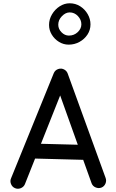

<svg xmlns="http://www.w3.org/2000/svg" viewBox="-20 -1111 712 1181"><path d="M71.3 45.9Q54.2 38.1 47.4 20Q40.5 2 48.3 -15.1L311 -661.6Q319.3 -680.2 338.6 -686.5Q357.9 -692.9 375.5 -683.1Q390.1 -674.8 396 -659.7L629.4 -17.1Q636.2 0.5 628.7 18.3Q621.1 36.1 603.5 43Q585.9 49.3 568.1 41.7Q550.3 34.2 543.5 16.6L491.7 -127.9L195.8 -135.7L132.8 22.9Q125 40 106.7 46.9Q88.4 53.7 71.3 45.9ZM350.1 -523.9 231.9 -226.6 458.5 -220.7ZM536.6 -960.9Q536.6 -926.8 518.1 -898.4Q499.5 -870.1 469 -853.3Q438.5 -836.4 402.3 -836.4Q370.6 -836.4 343 -853.3Q315.4 -870.1 298.6 -897.7Q281.7 -925.3 281.7 -957.5Q281.7 -992.2 299.8 -1022.7Q317.9 -1053.2 346.9 -1072Q376 -1090.8 408.7 -1090.8Q444.3 -1090.8 473.4 -1072.3Q502.4 -1053.7 519.5 -1023.9Q536.6 -994.1 536.6 -960.9ZM480.5 -961.4Q480.5 -989.7 459.2 -1012.2Q438 -1034.7 408.7 -1034.7Q383.3 -1034.7 360.8 -1011.5Q338.4 -988.3 338.4 -959Q338.4 -932.6 358.4 -912.4Q378.4 -892.1 403.8 -892.1Q435.5 -892.1 458 -913.3Q480.5 -934.6 480.5 -961.4Z"/></svg>

Font: Mikhak-DS2-FD Medium
Style: Regular
Weight: 500
Designer: Amin Abedi
Version: Version 3.4